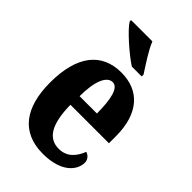

<svg xmlns="http://www.w3.org/2000/svg" viewBox="-231 -852 949 949"><g transform="rotate(45 243.0 -378.0)"><path d="M266 -606H335V-619C311 -657 267 -721 250 -766H101V-756C122 -721 211 -642 266 -606ZM260 10C388 10 438 -53 438 -106C438 -128 423 -143 405 -149C386 -100 354 -63 298 -63C225 -63 187 -123 185 -258H454V-307C454 -465 377 -549 251 -549C114 -549 36 -453 36 -265C36 -91 109 10 260 10ZM308 -320H187C187 -427 214 -485 254 -485C292 -485 308 -423 308 -320Z"/></g></svg>

Font: Noto Serif Lao ExtraCondensed ExtraBold
Style: Regular
Weight: 800
Width: 2
Designer: Monotype Design Team
Foundry: Monotype Imaging Inc.
Version: Version 2.003